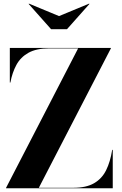

<svg xmlns="http://www.w3.org/2000/svg" viewBox="-20 -1006 652 1026"><path d="M12.5 0V-2.5L397.5 -747.5H243Q174.5 -747.5 132.2 -724Q90 -700.5 67.8 -659.5Q45.5 -618.5 35.5 -565H32.5V-750H572.5V-747.5L187.5 -2.5H372Q440.5 -2.5 482.5 -26.8Q524.5 -51 547 -96.2Q569.5 -141.5 579.5 -205H582.5V0ZM253 -850 133 -985 135 -986.5 295.5 -920 456 -986.5 458 -985 338 -850Z"/></svg>

Font: Bodoni Moda 72pt
Style: Bold
Weight: 700
Designer: Owen Earl
Foundry: indestructible type
Version: Version 2.004